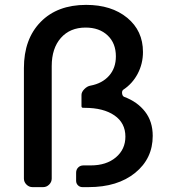

<svg xmlns="http://www.w3.org/2000/svg" viewBox="-20 -767 694 787"><path d="M333 -747Q437 -747 501.5 -694Q566 -641 566 -554Q566 -506 544.5 -465Q523 -424 485 -399Q479 -394 480.5 -383.5Q482 -373 489 -370Q543 -350 574.5 -309.5Q606 -269 606 -210Q606 -117 534 -58.5Q462 0 343 0H318Q307 0 299.5 -7.5Q292 -15 292 -26V-59Q292 -72 300.5 -80.5Q309 -89 322 -89H352Q416 -89 455 -122Q494 -155 494 -207Q494 -263 449 -294Q404 -325 327 -325H321Q314 -325 314 -332V-378Q314 -390 326 -402Q338 -414 351 -416Q399 -425 427 -456.5Q455 -488 455 -536Q455 -590 421 -622Q387 -654 331 -654Q267 -654 229.5 -611.5Q192 -569 192 -496V-35Q192 -21 181.5 -10.5Q171 0 157 0H113Q99 0 88.5 -10.5Q78 -21 78 -35V-488Q78 -607 146.5 -677Q215 -747 333 -747Z"/></svg>

Font: Trueno
Style: Round
Weight: 400
Designer: Julieta Ulanovsky, Jasper
Foundry: Julieta Ulanovsky, Cannot Into Space Fonts
Version: Version 3.001